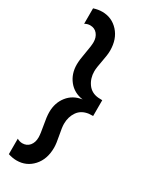

<svg xmlns="http://www.w3.org/2000/svg" viewBox="-231 -767 810 1014"><g transform="rotate(30 174.0 -259.5)"><path d="M17.1 -609.9Q32.2 -618.7 48.8 -619.1Q77.1 -619.1 93 -599.4Q108.9 -579.6 108.9 -550.8Q108.9 -527.8 99.9 -480.2Q90.8 -432.6 90.8 -404.8Q90.8 -348.1 122.8 -307.9Q154.8 -267.6 210 -259.8Q154.8 -252 122.8 -211.4Q90.8 -170.9 90.8 -113.8Q90.8 -85.9 99.9 -38.6Q108.9 8.8 108.9 30.8Q108.9 61 92.8 80.6Q76.7 100.1 48.8 100.1Q32.2 99.6 17.1 90.8V185.1Q43.9 193.8 68.8 193.8Q127.9 193.8 167.5 150.4Q207 106.9 207 36.1Q207 11.2 198 -33.4Q189 -78.1 189 -99.1Q189 -142.1 210.9 -173.6Q232.9 -205.1 276.9 -210.9Q284.7 -211.9 301.8 -211.9V-308.1Q286.6 -308.1 276.9 -309.1Q234.9 -313 211.9 -345Q189 -377 189 -419.9Q189 -440.9 198 -485.6Q207 -530.3 207 -555.2Q207 -626 167.5 -669.4Q127.9 -712.9 68.8 -712.9Q43.9 -712.9 17.1 -704.1Z"/></g></svg>

Font: FAU Chimera Medium
Style: Regular
Weight: 500
Version: Version 1.002;hotconv 1.0.117;makeotfexe 2.5.65602